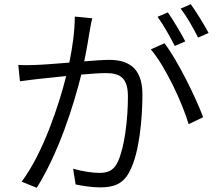

<svg xmlns="http://www.w3.org/2000/svg" viewBox="-20 -863 1040 914"><path d="M763 -657 698 -628C768 -546 848 -373 878 -272L947 -305C913 -397 825 -577 763 -657ZM779 -804 730 -783C758 -745 792 -684 812 -644L862 -666C841 -707 804 -768 779 -804ZM888 -843 840 -822C869 -785 901 -728 923 -684L973 -706C953 -744 915 -806 888 -843ZM67 -554 75 -476C100 -480 139 -484 161 -487L295 -501C262 -368 186 -135 83 2L155 31C262 -141 331 -364 367 -508C413 -512 456 -515 482 -515C546 -515 589 -498 589 -404C589 -294 573 -162 541 -93C520 -47 488 -40 451 -40C423 -40 371 -47 328 -60L340 15C371 22 419 29 457 29C520 29 569 14 600 -53C642 -135 658 -294 658 -413C658 -546 585 -578 499 -578C474 -578 431 -575 381 -571C393 -628 403 -692 408 -721C411 -739 415 -759 419 -776L336 -784C336 -716 325 -637 310 -565C247 -560 187 -555 153 -554C122 -553 98 -552 67 -554Z"/></svg>

Font: Noto Sans CJK HK DemiLight
Style: Regular
Weight: 350
Designer: Ryoko NISHIZUKA 西塚涼子 (kana, bopomofo & ideographs); Paul D. Hunt (Latin, Greek & Cyrillic); Sandoll Communications 산돌커뮤니
Foundry: Adobe
Version: Version 2.004;hotconv 1.0.118;makeotfexe 2.5.65603